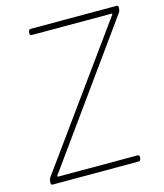

<svg xmlns="http://www.w3.org/2000/svg" viewBox="-106 -780 736 861"><g transform="rotate(-15 262.0 -350.0)"><path d="M32 0H430C436 0 440 -4 441 -10L442 -18C442 -24 439 -28 433 -28H65C62 -28 61 -31 62 -33L517 -666C520 -670 522 -675 523 -679L524 -690C525 -696 521 -700 516 -700H118C112 -700 108 -696 107 -690L106 -682C105 -676 109 -672 115 -672H485C488 -672 489 -669 487 -667L30 -34C28 -30 25 -25 25 -21L24 -10C23 -4 26 0 32 0Z"/></g></svg>

Font: Barlow Thin
Style: Italic
Weight: 250
Italic angle: -7°
Designer: Jeremy Tribby
Foundry: Tribby Type
Version: Version 1.422;hotconv 1.0.109;makeotfexe 2.5.65596